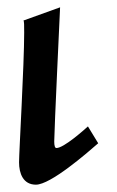

<svg xmlns="http://www.w3.org/2000/svg" viewBox="-20 -493 320 524"><path d="M32 -50C32 -20 43 11 78 11C118 11 216 -74 248 -102L220 -148C209 -138 154 -89 134 -89C130 -89 128 -95 128 -107C128 -134 144 -473 144 -473L44 -437C46 -435 46 -423 46 -404C46 -316 32 -78 32 -50Z"/></svg>

Font: KpMath
Style: SansBold
Weight: 700
Version: Version 0.66